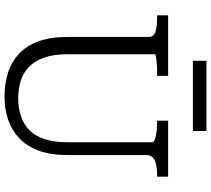

<svg xmlns="http://www.w3.org/2000/svg" viewBox="-62 -858 937 853"><g transform="rotate(90 406.5 -431.5)"><path d="M221 -264Q221 -201 236 -159Q251 -117 277.5 -91.5Q304 -66 339.5 -55Q375 -44 418 -44Q459 -44 494.5 -55.5Q530 -67 556.5 -92Q583 -117 597.5 -159.5Q612 -202 612 -264V-640Q612 -645 604 -649Q596 -653 583 -655.5Q570 -658 554.5 -659.5Q539 -661 525 -661H516V-710H765V-661H754Q730 -661 710.5 -656.5Q691 -652 680 -642Q669 -632 669 -615V-264Q669 -188 649 -134.5Q629 -81 593 -47.5Q557 -14 510 1.5Q463 17 409 17Q352 17 303.5 1.5Q255 -14 219 -47.5Q183 -81 163.5 -134.5Q144 -188 144 -264V-625Q144 -647 120 -654Q96 -661 59 -661H48V-710H317V-661H308Q294 -661 278.5 -660.5Q263 -660 250 -658.5Q237 -657 229 -655.5Q221 -654 221 -651ZM250 -880H562V-820H250Z"/></g></svg>

Font: Roboto Serif 20pt Light
Style: Regular
Weight: 300
Version: Version 1.008